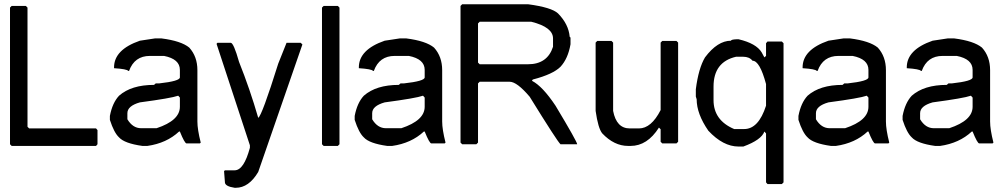

<svg xmlns="http://www.w3.org/2000/svg" viewBox="-20 -684 4708 900"><path d="M34.7 -656.2H101.1L108.9 -648.4V-89.8L116.7 -82H430.2L437 -74.2V-7.8L430.2 0H34.7L26.9 -7.8V-648.4Z M706.1 -503.9H737.3Q829.1 -492.2 867.2 -460.9Q905.3 -418.9 905.3 -355Q905.3 -353 905.3 -351.6V-114.3Q905.3 -77.1 920.9 -15.6L917 -11.7H854.5Q845.7 -11.7 823.2 -67.4H819.3Q760.7 -12.7 670.9 0H647.5Q563.5 -11.7 538.1 -40Q514.6 -61.5 495.1 -122.1V-140.6Q506.8 -202.1 538.1 -235.4Q595.7 -286.1 702.1 -286.1L710 -293H725.6Q823.2 -303.7 823.2 -321.3V-356.4Q823.2 -407.2 749 -421.9H682.6Q610.4 -421.9 585 -351.6H581.1Q575.2 -360.4 514.6 -364.3V-368.2Q514.6 -451.2 635.7 -493.2ZM577.1 -153.3V-125Q602.1 -83 641.6 -83Q642.6 -83 643.6 -83H713.9Q823.2 -119.1 823.2 -183.6V-226.6L815.4 -235.4Q782.2 -223.6 635.7 -204.1Q577.1 -187.5 577.1 -153.3Z M1061.5 -483.4Q1075.2 -483.4 1100.6 -393.6Q1151.4 -266.6 1190.4 -131.8Q1207 -139.6 1284.2 -385.7L1323.2 -483.4H1389.6L1397.5 -475.6L1190.4 122.1Q1146.5 196.3 1085 196.3H1080.1Q1034.2 189.5 1034.2 169.9Q1034.2 169.4 1034.2 168.9L1030.3 118.2L1034.2 114.3H1080.1Q1123 114.3 1151.4 8.8V-2.9L995.1 -478.5L999 -483.4Z M1497.1 -656.2H1563.5L1571.3 -648.4V-7.8L1563.5 0H1497.1L1489.3 -7.8V-648.4Z M1853.5 -503.9H1884.8Q1976.6 -492.2 2014.6 -460.9Q2052.7 -418.9 2052.7 -355Q2052.7 -353 2052.7 -351.6V-114.3Q2052.7 -77.1 2068.4 -15.6L2064.5 -11.7H2002Q1993.2 -11.7 1970.7 -67.4H1966.8Q1908.2 -12.7 1818.4 0H1794.9Q1710.9 -11.7 1685.5 -40Q1662.1 -61.5 1642.6 -122.1V-140.6Q1654.3 -202.1 1685.5 -235.4Q1743.2 -286.1 1849.6 -286.1L1857.4 -293H1873Q1970.7 -303.7 1970.7 -321.3V-356.4Q1970.7 -407.2 1896.5 -421.9H1830.1Q1757.8 -421.9 1732.4 -351.6H1728.5Q1722.7 -360.4 1662.1 -364.3V-368.2Q1662.1 -451.2 1783.2 -493.2ZM1724.6 -153.3V-125Q1749.5 -83 1789.1 -83Q1790 -83 1791 -83H1861.3Q1970.7 -119.1 1970.7 -183.6V-226.6L1962.9 -235.4Q1929.7 -223.6 1783.2 -204.1Q1724.6 -187.5 1724.6 -153.3Z M2146.5 -664.1H2455.1Q2565.4 -649.4 2595.7 -621.1Q2645.5 -570.3 2650.4 -511.7L2654.3 -507.8V-476.6Q2642.6 -409.2 2607.4 -371.1Q2572.3 -335.9 2478.5 -311.5L2474.6 -308.6V-304.7Q2523.4 -279.3 2584 -188.5Q2685.5 -19.5 2685.5 -7.8H2607.4Q2592.8 -20.5 2462.9 -230.5Q2403.3 -300.8 2369.1 -300.8H2228.5L2220.7 -293V-15.6L2212.9 -7.8H2146.5L2138.7 -15.6V-656.2ZM2220.7 -574.2V-390.6L2228.5 -382.8H2455.1Q2545.9 -382.8 2572.3 -464.8V-503.9Q2572.3 -556.6 2470.7 -582H2228.5Z M2779.8 -492.2H2846.2L2854 -484.4V-164.1Q2869.6 -82 2932.1 -82H2975.1Q3032.7 -82 3076.7 -168V-484.4L3084.5 -492.2H3150.9L3158.7 -484.4V-19.5L3150.9 -11.7H3084.5L3076.7 -19.5V-78.1L3068.8 -85.9Q3014.2 0 2936 0H2924.3Q2858.9 0 2803.2 -58.6Q2783.7 -82 2772 -164.1V-484.4Z M3434.1 -500H3441.9Q3524.9 -480.5 3550.3 -438.5L3563 -415L3570.8 -421.9V-481.4L3577.6 -489.3H3645L3652.8 -481.4V170.9L3645 178.7H3577.6L3570.8 170.9V-58.6L3563 -67.4Q3549.3 -28.3 3464.4 2.9H3441.9Q3369.6 2.9 3300.3 -71.3Q3245.6 -150.4 3245.6 -218.8L3241.7 -231.4V-265.6Q3254.4 -364.3 3284.7 -415Q3343.3 -493.2 3406.7 -493.2Q3406.7 -499 3434.1 -500ZM3324.7 -278.3V-214.8Q3324.7 -120.1 3421.4 -79.1H3468.3Q3535.6 -79.1 3570.8 -188.5V-290Q3541.5 -399.4 3507.3 -399.4Q3492.7 -418 3463.4 -418Q3461.9 -418 3460.4 -418H3430.2Q3324.7 -393.6 3324.7 -278.3Z M3933.6 -503.9H3964.8Q4056.6 -492.2 4094.7 -460.9Q4132.8 -418.9 4132.8 -355Q4132.8 -353 4132.8 -351.6V-114.3Q4132.8 -77.1 4148.4 -15.6L4144.5 -11.7H4082Q4073.2 -11.7 4050.8 -67.4H4046.9Q3988.3 -12.7 3898.4 0H3875Q3791 -11.7 3765.6 -40Q3742.2 -61.5 3722.7 -122.1V-140.6Q3734.4 -202.1 3765.6 -235.4Q3823.2 -286.1 3929.7 -286.1L3937.5 -293H3953.1Q4050.8 -303.7 4050.8 -321.3V-356.4Q4050.8 -407.2 3976.6 -421.9H3910.2Q3837.9 -421.9 3812.5 -351.6H3808.6Q3802.7 -360.4 3742.2 -364.3V-368.2Q3742.2 -451.2 3863.3 -493.2ZM3804.7 -153.3V-125Q3829.6 -83 3869.1 -83Q3870.1 -83 3871.1 -83H3941.4Q4050.8 -119.1 4050.8 -183.6V-226.6L4043 -235.4Q4009.8 -223.6 3863.3 -204.1Q3804.7 -187.5 3804.7 -153.3Z M4421.9 -503.9H4453.1Q4544.9 -492.2 4583 -460.9Q4621.1 -418.9 4621.1 -355Q4621.1 -353 4621.1 -351.6V-114.3Q4621.1 -77.1 4636.7 -15.6L4632.8 -11.7H4570.3Q4561.5 -11.7 4539.1 -67.4H4535.2Q4476.6 -12.7 4386.7 0H4363.3Q4279.3 -11.7 4253.9 -40Q4230.5 -61.5 4210.9 -122.1V-140.6Q4222.7 -202.1 4253.9 -235.4Q4311.5 -286.1 4418 -286.1L4425.8 -293H4441.4Q4539.1 -303.7 4539.1 -321.3V-356.4Q4539.1 -407.2 4464.8 -421.9H4398.4Q4326.2 -421.9 4300.8 -351.6H4296.9Q4291 -360.4 4230.5 -364.3V-368.2Q4230.5 -451.2 4351.6 -493.2ZM4293 -153.3V-125Q4317.9 -83 4357.4 -83Q4358.4 -83 4359.4 -83H4429.7Q4539.1 -119.1 4539.1 -183.6V-226.6L4531.2 -235.4Q4498 -223.6 4351.6 -204.1Q4293 -187.5 4293 -153.3Z"/></svg>

Font: LaylaRuqaa
Style: Regular
Weight: 400
Version: Version 2.0